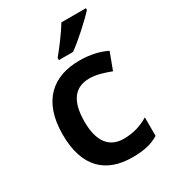

<svg xmlns="http://www.w3.org/2000/svg" viewBox="-188 -867 877 977"><g transform="rotate(-30 250.5 -378.0)"><path d="M473 -756V-766H329C302 -721 253 -656 222 -619V-606H305C355 -641 440 -719 473 -756ZM300 10C370 10 413 -1 455 -26V-135C413 -110 368 -94 308 -94C224 -94 178 -153 178 -269C178 -388 221 -448 310 -448C348 -448 390 -435 432 -419L469 -518C432 -537 377 -552 310 -552C157 -552 49 -467 49 -268C49 -76 145 10 300 10Z"/></g></svg>

Font: Noto Sans Gurmukhi SemiBold
Style: Regular
Weight: 600
Designer: Jelle Bosma - Monotype Design Team
Foundry: Monotype Imaging Inc.
Version: Version 2.004